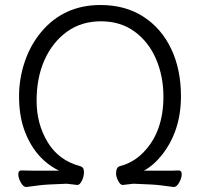

<svg xmlns="http://www.w3.org/2000/svg" viewBox="-20 -731 795 766"><path d="M246 2 177 5Q152 6 128 9.5Q104 13 85 15H84Q73 15 63 -3Q53 -21 53 -36Q53 -51 65 -51Q88 -50 117 -50H216Q116 -99 75 -218Q56 -275 56 -346.5Q56 -418 79 -485.5Q102 -553 145 -604Q235 -711 381 -711Q480 -711 552 -664.5Q624 -618 663 -536Q702 -454 702 -347Q702 -210 627 -114Q593 -71 554 -50H641Q676 -50 693 -51Q705 -51 705 -36Q705 -21 695 -3Q685 15 674 15H673Q654 13 630 9.5Q606 6 581 5L512 2L469 7Q460 7 451.5 -9.5Q443 -26 443 -38Q443 -64 458 -68Q512 -82 551 -122Q632 -204 632 -345Q632 -427 602.5 -495.5Q573 -564 517 -605Q461 -646 382.5 -646Q304 -646 246.5 -604Q189 -562 157.5 -491.5Q126 -421 126 -329Q126 -237 170 -164Q214 -91 300 -68Q315 -64 315 -45Q315 -26 306.5 -9.5Q298 7 289 7Z"/></svg>

Font: ToneOZ-Pinyin-WenKai-Regular
Style: Regular
Weight: 400
Designer: Fontworks Inc.
Foundry: ToneOZ
Version: Version 0.240331